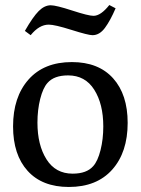

<svg xmlns="http://www.w3.org/2000/svg" viewBox="-20 -735 560 764"><path d="M32 -232Q32 -349 93.5 -418.5Q155 -488 266 -488Q372 -488 430 -423.5Q488 -359 488 -246Q488 -129 426.5 -60Q365 9 254 9Q148 9 90 -55Q32 -119 32 -232ZM269 -44Q325 -44 351 -74Q369 -94 380 -137.5Q391 -181 391 -232Q391 -321 355 -378Q319 -435 251 -435Q195 -435 169 -405Q151 -385 140 -341.5Q129 -298 129 -247Q129 -158 165 -101Q201 -44 269 -44ZM415 -715 440 -702Q419 -653 397.5 -624Q376 -595 348 -595Q331 -595 264.5 -616Q198 -637 174 -637Q136 -637 102 -595L79 -612Q111 -668 134 -691Q157 -714 182 -714Q203 -714 267.5 -693Q332 -672 352 -672Q381 -672 415 -715Z"/></svg>

Font: Poly
Style: Regular
Weight: 400
Designer: Jos Nicols Silva Schwarzenberg
Foundry: Jose Nicolas Silva Schwarzenberg
Version: Version 1.001